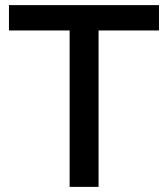

<svg xmlns="http://www.w3.org/2000/svg" viewBox="-20 -730 656 750"><path d="M15 -710V-611H252V0H365V-611H601V-710Z"/></svg>

Font: RT Raleway SemiBold
Style: Regular
Weight: 400
Designer: Matt McInerney, Pablo Impallari, Rodrigo Fuenzalida — Edited by Milan Moffatt in April 2016
Foundry: Matt McInerney, Pablo Impallari, Rodrigo Fuenzalida — Edited by Milan Moffatt in April 2016
Version: Version 3.001